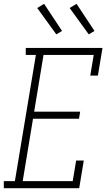

<svg xmlns="http://www.w3.org/2000/svg" viewBox="-46 -986 566 1006"><path d="M-26 0V-37H32L142 -698H89V-735H491L467 -590H427L445 -698H182L133 -401H374L368 -364H127L73 -37H335L353 -145H393L369 0ZM419 -806 319 -944 355 -966 449 -824ZM249 -806 149 -944 185 -966 279 -824Z"/></svg>

Font: Iosevka Slab Extralight
Style: Italic
Weight: 200
Italic angle: -9°
Monospace: yes
Designer: Belleve Invis
Foundry: Belleve Invis
Version: Version 11.1.1; ttfautohint (v1.8.3)